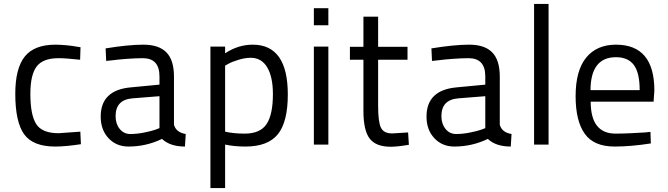

<svg xmlns="http://www.w3.org/2000/svg" viewBox="-20 -738 3411 980"><path d="M263 -510Q287 -510 319 -507Q351 -504 371 -500L391 -497L389 -433Q317 -441 279 -441Q199 -441 167 -398.5Q135 -356 135 -259Q135 -151 165 -104.5Q195 -58 279 -58L390 -66L393 -2Q315 10 262 10Q148 10 103 -53Q58 -116 58 -259Q58 -389 106.5 -449.5Q155 -510 263 -510Z M868 -347V-101Q879 -62 928 -54L924 10Q848 10 807 -29Q726 10 636 10Q574 10 534 -32.5Q494 -75 494 -143Q494 -278 647 -292L794 -306V-348Q794 -441 709 -441Q673 -441 626.5 -437.5Q580 -434 551 -430L522 -427L519 -491Q635 -510 712 -510Q791 -510 829.5 -470.5Q868 -431 868 -347ZM794 -247 656 -236Q570 -229 570 -145Q570 -106 591 -80Q612 -54 645 -54Q679 -54 716 -61.5Q753 -69 773 -76L794 -84Z M1054 222V-500H1129V-466Q1196 -510 1270 -510Q1449 -510 1449 -256Q1449 -115 1398 -52.5Q1347 10 1233 10Q1176 10 1129 0V222ZM1260 -443Q1231 -443 1198 -433Q1165 -423 1147 -413L1129 -403V-66Q1172 -56 1229 -56Q1308 -56 1340.5 -104.5Q1373 -153 1373 -258Q1373 -345 1344 -394Q1315 -443 1260 -443Z M1582 0V-500H1656V0ZM1582 -609V-696H1656V-609Z M2060 -433H1910V-198Q1910 -117 1924 -87Q1938 -57 1982 -57L2063 -62L2067 1Q2009 11 1974 11Q1899 11 1867 -30.5Q1835 -72 1835 -172V-433H1766V-499H1835V-653H1910V-499H2060Z M2531 -347V-101Q2542 -62 2591 -54L2587 10Q2511 10 2470 -29Q2389 10 2299 10Q2237 10 2197 -32.5Q2157 -75 2157 -143Q2157 -278 2310 -292L2457 -306V-348Q2457 -441 2372 -441Q2336 -441 2289.5 -437.5Q2243 -434 2214 -430L2185 -427L2182 -491Q2298 -510 2375 -510Q2454 -510 2492.5 -470.5Q2531 -431 2531 -347ZM2457 -247 2319 -236Q2233 -229 2233 -145Q2233 -106 2254 -80Q2275 -54 2308 -54Q2342 -54 2379 -61.5Q2416 -69 2436 -76L2457 -84Z M2706 0V-718H2780V0Z M3122 -56Q3154 -56 3198.5 -58Q3243 -60 3272 -62L3300 -65L3302 -6Q3201 10 3117 10Q3011 10 2964.5 -55.5Q2918 -121 2918 -247Q2918 -378 2972 -444Q3026 -510 3124 -510Q3320 -510 3320 -276L3316 -219H2995Q2995 -56 3122 -56ZM2994 -278H3245Q3245 -366 3215.5 -406Q3186 -446 3124 -446Q2995 -446 2994 -278Z"/></svg>

Font: TypoPRO Titillium Maps
Style: 400 wt
Weight: 400
Designer: Campivisivi
Foundry: Accademia di Belle Arti di Urbino and students of MA course of Visual design
Version: Version 001.001